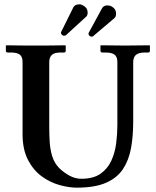

<svg xmlns="http://www.w3.org/2000/svg" viewBox="-20 -855 718 885"><path d="M521 -569Q521 -593 508 -603Q495 -613 466 -613H452Q443 -613 443 -621V-645L445 -646Q445 -646 465 -646Q485 -646 511.5 -645.5Q538 -645 557 -645Q575 -645 601.5 -645.5Q628 -646 648.5 -646Q669 -646 669 -646L671 -645V-621Q671 -613 663 -613H649Q618 -613 606 -601.5Q594 -590 594 -569V-295Q594 -228 584 -172.5Q574 -117 547 -76Q520 -35 468.5 -12.5Q417 10 334 10Q298 10 254.5 -2Q211 -14 172.5 -42Q134 -70 109 -118Q84 -166 84 -237V-569Q84 -593 71.5 -603Q59 -613 30 -613H16Q7 -613 7 -621V-645L9 -646Q9 -646 24.5 -646Q40 -646 62.5 -645.5Q85 -645 108 -645Q131 -645 146 -645Q159 -645 181.5 -645Q204 -645 227 -645.5Q250 -646 265.5 -646Q281 -646 281 -646L283 -645V-621Q283 -613 275 -613H261Q230 -613 218.5 -601.5Q207 -590 207 -569V-270Q207 -237 209 -202Q211 -167 220.5 -135.5Q230 -104 253 -80Q275 -59 301 -45Q327 -31 355 -31Q410 -31 443 -54Q476 -77 493 -114Q510 -151 515.5 -194.5Q521 -238 521 -278ZM369 -826Q384 -816 384 -797Q384 -784 377 -778L283 -692Q277 -690 275 -690Q273 -690 271 -691Q269 -692 267 -693Q261 -698 261 -704Q261 -707 262 -708L319 -823Q327 -835 346 -835Q353 -835 359 -832Q365 -829 369 -826ZM502 -820Q515 -810 515 -792Q515 -779 508 -772L409 -688Q407 -686 402 -686Q398 -686 393 -689.5Q388 -693 388 -699Q388 -703 389 -704L451 -818Q459 -830 474 -830Q480 -830 487 -828.5Q494 -827 502 -820Z"/></svg>

Font: Libertinus Serif SemiBold
Style: Regular
Weight: 600
Designer: Philipp H. Poll, Khaled Hosny
Foundry: Caleb Maclennan
Version: Version 7.051;RELEASE